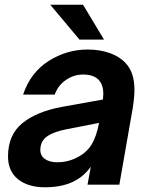

<svg xmlns="http://www.w3.org/2000/svg" viewBox="-20 -783 631 814"><path d="M14 -120Q14 -211 74.5 -260.5Q135 -310 243 -330L416 -361Q418 -377 418 -386Q418 -420 402 -440Q381 -467 332 -467Q293 -467 259.5 -444Q226 -421 212 -382H78Q109 -475 185.5 -524Q262 -573 352 -573Q402 -573 444 -558.5Q486 -544 512 -516Q550 -477 550 -402Q550 -359 537 -292L486 0H351L365 -76Q339 -40 304 -20Q251 11 171 11Q99 11 56.5 -23Q14 -57 14 -120ZM298 -111Q344 -132 366.5 -167.5Q389 -203 400 -262L262 -235Q209 -225 180 -205Q151 -185 151 -147Q151 -122 171 -108.5Q191 -95 223 -95Q263 -95 298 -111ZM421 -615H317L193 -763H332Z"/></svg>

Font: Open Sauce One
Style: Bold Italic
Weight: 700
Italic angle: -10°
Designer: Alfredo Marco Pradil
Foundry: Creative Sauce Fz LLC
Version: Version 1.477